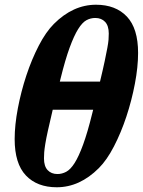

<svg xmlns="http://www.w3.org/2000/svg" viewBox="-20 -780 604 812"><path d="M220 12Q137 12 89.5 -38Q42 -88 42 -192Q42 -251 55.5 -322Q69 -393 91.5 -461Q114 -529 144 -587Q174 -645 208 -679Q289 -760 386 -760Q469 -760 516.5 -710Q564 -660 564 -556Q564 -497 550.5 -426Q537 -355 514.5 -287Q492 -219 462 -161Q432 -103 398 -69Q317 12 220 12ZM223 -44Q242 -44 260 -53.5Q278 -63 295.5 -90.5Q313 -118 331.5 -168.5Q350 -219 370 -300L374 -316H203Q190 -261 182.5 -227Q175 -193 171.5 -171Q168 -149 167 -136Q166 -123 166 -110Q166 -77 181.5 -60.5Q197 -44 223 -44ZM383 -704Q363 -704 345.5 -694.5Q328 -685 310.5 -657Q293 -629 274.5 -578.5Q256 -528 236 -447L233 -435H403Q416 -489 423 -522.5Q430 -556 434 -577.5Q438 -599 439 -612Q440 -625 440 -638Q440 -671 424.5 -687.5Q409 -704 383 -704Z"/></svg>

Font: IBM Plex Serif
Style: Bold Italic
Weight: 700
Italic angle: -14°
Designer: Mike Abbink, Paul van der Laan, Pieter van Rosmalen
Foundry: Bold Monday
Version: Version 3.001